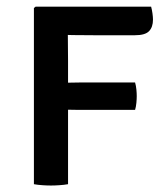

<svg xmlns="http://www.w3.org/2000/svg" viewBox="-20 -566 508 590"><path d="M189.1 0Q176.7 2.2 162.7 3.1Q148.7 4.1 136.5 4.1Q124.1 4.1 110.2 3.1Q96.4 2.2 84.2 0V-541.4L89.4 -545.5H188.1V-505.9Q188.1 -473.8 188.6 -441.7Q189.1 -409.6 189.1 -379ZM444.4 -545.5Q446.9 -536.5 448.5 -525Q450.1 -513.5 450.1 -505.9Q450.1 -482.8 438.1 -470.3Q426 -457.7 394.6 -457.7H270.1Q234.1 -457.7 203.4 -458.2Q172.8 -458.7 146.4 -459.8V-545.5ZM395.1 -312.5Q398 -302.7 399.1 -291Q400.2 -279.2 400.2 -270.7Q400.2 -262 399.1 -250Q398 -237.9 395.1 -228.3H223.5Q206.7 -228.3 186.1 -228.9Q165.6 -229.5 149 -229.6V-311.2Q165.6 -311.3 186.1 -311.9Q206.7 -312.5 223.5 -312.5Z"/></svg>

Font: Signika SC
Style: Regular
Weight: 300
Designer: Anna Giedryś
Foundry: Anna Giedryś
Version: Version 2.000